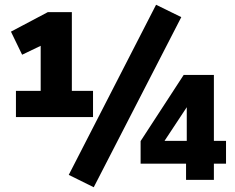

<svg xmlns="http://www.w3.org/2000/svg" viewBox="-20 -756 986 807"><path d="M47 -264V-374H151V-584L200 -587L73 -526L26 -623L181 -705H282V-374H371V-264ZM374 31 269 -21 636 -736 742 -684ZM762 0V-68H571V-163L752 -441H879V-164H930V-68H879V0ZM765 -164V-319H774L661 -148L658 -164Z"/></svg>

Font: Nunito Sans 10pt SemiCondensed Black
Style: Regular
Weight: 900
Width: 4
Designer: Vernon Adams
Foundry: Vernon Adams
Version: Version 3.101;gftools[0.9.27]